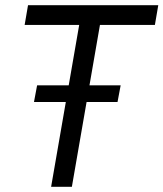

<svg xmlns="http://www.w3.org/2000/svg" viewBox="-20 -720 630 740"><path d="M288 -640H368L257 0H177ZM88 -700H590L577 -624H75ZM123 -391H445L433 -327H111Z"/></svg>

Font: Fixel Italic Variable 20240409 Display Thin
Style: Italic
Weight: 100
Italic angle: -10°
Designer: AlfaBravo + MacPaw
Foundry: Kyrylo Tkachov, Marchela Mozhyna, Serhii Makarenko, Maria Weinstein, Zakhar Kryvoshyya
Version: Version 1.211;Glyphs 3.2 (3225)